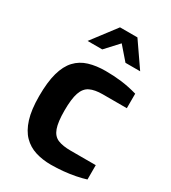

<svg xmlns="http://www.w3.org/2000/svg" viewBox="-189 -871 868 974"><g transform="rotate(30 245.0 -383.5)"><path d="M266 6Q217 6 175.5 -7Q134 -20 104 -50.5Q74 -81 57.5 -133.5Q41 -186 41 -266Q41 -348 56 -402Q71 -456 100.5 -487.5Q130 -519 173 -532Q216 -545 270 -545Q319 -545 363.5 -539.5Q408 -534 457 -520V-435H316Q270 -435 242 -421.5Q214 -408 201.5 -371.5Q189 -335 189 -267Q189 -200 201.5 -165Q214 -130 242.5 -118Q271 -106 318 -106H465V-22Q440 -14 407 -7.5Q374 -1 337.5 2.5Q301 6 266 6ZM114 -631 222 -773H324L422 -631H336L270 -707L200 -631Z"/></g></svg>

Font: Exo Thin
Style: Bold
Weight: 700
Version: Version 2.000